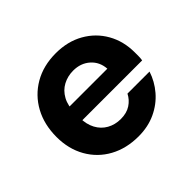

<svg xmlns="http://www.w3.org/2000/svg" viewBox="-124 -673 850 850"><g transform="rotate(-45 301.0 -248.0)"><path d="M308 12Q232 12 173.5 -20Q115 -52 82 -110Q49 -168 49 -243Q49 -321 81.5 -380.5Q114 -440 172.5 -474Q231 -508 309 -508Q383 -508 439.5 -476Q496 -444 527.5 -388.5Q559 -333 559 -263Q559 -253 559 -240.5Q559 -228 557 -215H146V-298H422Q419 -343 387.5 -371Q356 -399 309 -399Q274 -399 245 -383.5Q216 -368 199 -337Q182 -306 182 -259V-230Q182 -190 198 -160Q214 -130 242.5 -114Q271 -98 307 -98Q344 -98 369 -114.5Q394 -131 407 -157H545Q530 -110 497 -71.5Q464 -33 416 -10.5Q368 12 308 12Z"/></g></svg>

Font: DM Sans 24pt
Style: Bold
Weight: 700
Designer: Colophon Foundry, Jonny Pinhorn
Foundry: Colophon Foundry
Version: Version 4.004;gftools[0.9.30]